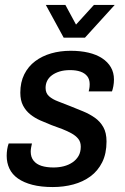

<svg xmlns="http://www.w3.org/2000/svg" viewBox="-20 -743 503 775"><path d="M193 12Q146 12 111 3Q76 -6 52.5 -22.5Q29 -39 18 -62.5Q7 -86 7 -114Q7 -127 9 -140Q11 -153 15 -164H109Q107 -156 105.5 -147Q104 -138 104 -131Q104 -109 115.5 -94.5Q127 -80 147.5 -73.5Q168 -67 196 -67Q218 -67 237.5 -72Q257 -77 272.5 -87.5Q288 -98 297 -113.5Q306 -129 306 -151Q306 -170 296 -182.5Q286 -195 269 -204.5Q252 -214 231.5 -222Q211 -230 188 -238Q165 -247 142.5 -257Q120 -267 102 -281.5Q84 -296 73 -317Q62 -338 62 -369Q62 -411 78 -443Q94 -475 122 -496Q150 -517 186.5 -527.5Q223 -538 265 -538Q305 -538 337 -530.5Q369 -523 392 -508Q415 -493 427.5 -471.5Q440 -450 440 -422Q440 -408 437.5 -395Q435 -382 432 -374H338Q341 -386 341.5 -392.5Q342 -399 342 -403Q342 -423 332 -435.5Q322 -448 304.5 -454Q287 -460 263 -460Q239 -460 221 -454.5Q203 -449 190 -439.5Q177 -430 170.5 -417Q164 -404 164 -388Q164 -367 178 -354.5Q192 -342 215 -333.5Q238 -325 265 -314Q290 -304 315.5 -293.5Q341 -283 362.5 -268Q384 -253 397 -230Q410 -207 410 -172Q410 -123 392.5 -88Q375 -53 345 -31Q315 -9 276 1.5Q237 12 193 12ZM443 -723 323 -591H237L165 -723H244L304 -612H258L359 -723Z"/></svg>

Font: Archivo SemiCondensed Medium
Style: Italic
Weight: 500
Width: 4
Italic angle: -10°
Designer: Hector Gatti
Foundry: Omnibus-Type
Version: Version 2.001